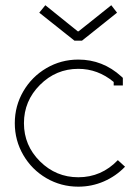

<svg xmlns="http://www.w3.org/2000/svg" viewBox="-20 -699 522 728"><path d="M277.8 -580.1 401.9 -679.2 423.8 -650.9 291 -544.9H262.2L128.9 -650.9L151.9 -679.2L274.9 -580.1ZM411.1 -388.2Q351.1 -438 276.9 -438Q192.4 -438 131.6 -377.2Q70.8 -316.4 70.8 -231.9Q70.8 -147.5 131.6 -87.2Q192.4 -26.9 276.9 -26.9Q364.7 -26.9 426.8 -91.8L454.1 -66.9Q419.9 -31.2 374 -11.2Q328.1 8.8 276.9 8.8Q211.4 8.8 156 -23.4Q100.6 -55.7 68.4 -111.1Q36.1 -166.5 36.1 -231.9Q36.1 -297.4 68.4 -352.8Q100.6 -408.2 156 -440.7Q211.4 -473.1 276.9 -473.1Q369.6 -473.1 439.9 -409.2L445.8 -403.8V-375H411.1Z"/></svg>

Font: Rawengulk
Style: Regular
Weight: 400
Version: Version 0.92